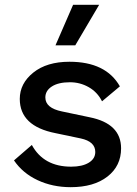

<svg xmlns="http://www.w3.org/2000/svg" viewBox="-20 -766 569 796"><path d="M283 -746H391L292 -578H210ZM273 10Q198 10 136 -19Q74 -48 38 -101L112 -165Q161 -75 275 -75Q321 -75 348 -91.5Q375 -108 375 -136Q375 -179 315 -192L210 -214Q62 -243 62 -356Q62 -420 118 -465Q174 -510 268 -510Q419 -510 477 -408L403 -346Q384 -384 348 -404.5Q312 -425 270 -425Q222 -425 195 -407.5Q168 -390 168 -362Q168 -318 237 -304L351 -280Q482 -254 482 -151Q482 -78 425.5 -34Q369 10 273 10Z"/></svg>

Font: Elaine Sans Medium
Style: Regular
Weight: 500
Designer: Wei Huang
Foundry: Wei Huang
Version: Version 2.001;PS 002.001;hotconv 1.0.88;makeotf.lib2.5.64775